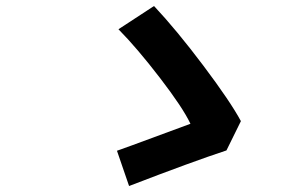

<svg xmlns="http://www.w3.org/2000/svg" viewBox="-20 -655 996 642"><path d="M737.2 -152Q625.7 -115.4 411.6 -33L371.1 -150.9Q407.7 -163.7 506.2 -200.3Q604.8 -236.9 616.8 -241.1Q591.6 -294.7 514.7 -394.7Q437.9 -494.7 376.1 -557.2L495 -634.9Q570 -555 660.2 -435.2Q750.4 -315.3 785.5 -250Z"/></svg>

Font: Karasuma Gothic
Style: Bold Italic
Weight: 700
Italic angle: 9.39998°
Designer: Rasmus Andersson / Ryoko Nishizuka
Foundry: Genbu
Version: Version 1.00